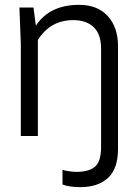

<svg xmlns="http://www.w3.org/2000/svg" viewBox="-20 -561 568 792"><path d="M397 43.9V-360.8Q397 -419.4 366.7 -448.7Q336.4 -478 282.2 -478Q187.5 -478 136.2 -396V0H65.9V-379.9L60.1 -529.8H118.2L127.9 -455.1Q184.6 -541 306.2 -541Q382.8 -541 424.8 -494.4Q466.8 -447.8 466.8 -371.1V53.2Q466.8 135.3 425.3 173.1Q383.8 210.9 312 210.9Q266.6 210.9 237.8 200.2V139.2Q244.1 142.1 261.7 145Q279.3 147.9 294.9 147.9Q348.1 147.9 372.6 126Q397 104 397 43.9Z"/></svg>

Font: Cooper Hewitt
Style: Book
Weight: 705
Designer: Village Type and Design LLC
Foundry: Cooper Hewitt Smithsonian Design Museum
Version: 1.000